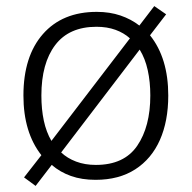

<svg xmlns="http://www.w3.org/2000/svg" viewBox="-20 -581 630 631"><path d="M533 -267Q533 -183 505.5 -121Q478 -59 424.5 -24.5Q371 10 294 10Q249 10 213.5 -2.5Q178 -15 150 -39L97 30L59 2L116 -71Q57 -146 57 -267Q57 -396 121 -469Q185 -542 298 -542Q341 -542 376 -530Q411 -518 438 -497L487 -561L526 -534L473 -465Q533 -390 533 -267ZM116 -267Q116 -222 124 -184.5Q132 -147 149 -118L407 -455Q387 -473 359.5 -483Q332 -493 297 -493Q207 -493 161.5 -433Q116 -373 116 -267ZM474 -267Q474 -312 465.5 -350.5Q457 -389 439 -418L181 -80Q201 -61 230 -50Q259 -39 295 -39Q388 -39 431 -102Q474 -165 474 -267Z"/></svg>

Font: Noto Sans Tamil Light
Style: Regular
Weight: 300
Designer: Jelle Bosma - Monotype Design Team
Foundry: Monotype Imaging Inc.
Version: Version 2.004; ttfautohint (v1.8.4.7-5d5b)